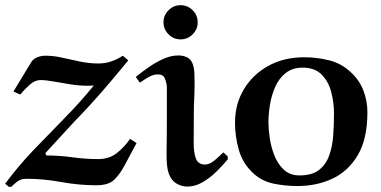

<svg xmlns="http://www.w3.org/2000/svg" viewBox="-22 -707 1470 741"><path d="M452 -492 473 -474Q426 -416 373 -355Q320 -294 267 -240L153 -116L157 -107Q207 -107 257.5 -100Q308 -93 357 -93Q399 -93 428.5 -116Q458 -139 480 -171L505 -155L459 -69Q441 -35 419 -13.5Q397 8 350 8Q282 8 214.5 -4.5Q147 -17 79 -17Q59 -17 45 -6.5Q31 4 22 14H12L-2 2Q49 -67 108.5 -129Q168 -191 228 -252Q288 -313 340 -377Q335 -377 329 -376.5Q323 -376 318 -376Q285 -376 250 -381.5Q215 -387 185 -392.5Q155 -398 135 -398Q112 -398 91 -378.5Q70 -359 56 -342L30 -354L99 -468Q107 -480 122 -486Q137 -492 153 -492Q185 -492 218 -484.5Q251 -477 286.5 -469.5Q322 -462 358 -462Q384 -462 407.5 -470Q431 -478 452 -492Z M609 -621Q609 -648 628.5 -667.5Q648 -687 675 -687Q702 -687 721.5 -667.5Q741 -648 741 -621Q741 -594 721.5 -574.5Q702 -555 675 -555Q648 -555 628.5 -574.5Q609 -594 609 -621ZM840 -119 857 -103V-92Q838 -69 813 -44.5Q788 -20 759.5 -3.5Q731 13 701 13Q683 13 667 5.5Q651 -2 641 -15Q628 -33 624 -59Q620 -85 621 -131.5Q622 -178 622 -254V-371Q621 -387 614.5 -403.5Q608 -420 587 -420Q571 -420 553.5 -410.5Q536 -401 518 -388L502 -410Q525 -429 552.5 -448Q580 -467 609 -480Q638 -493 667 -493Q682 -493 696 -487.5Q710 -482 717 -470Q723 -460 726 -445Q729 -430 729 -386Q729 -356 727.5 -325.5Q726 -295 726 -265Q726 -204 725.5 -161Q725 -118 734 -95Q743 -72 769 -72Q787 -72 806 -88Q825 -104 840 -119Z M957 -37Q915 -75 900 -127.5Q885 -180 885 -233Q885 -306 919.5 -363Q954 -420 1014 -453Q1074 -486 1152 -486Q1200 -486 1247 -474.5Q1294 -463 1329 -431Q1364 -400 1380 -359Q1396 -318 1396 -274Q1396 -171 1359 -108.5Q1322 -46 1261 -17.5Q1200 11 1126 11Q1080 11 1035 2Q990 -7 957 -37ZM1146 -446Q1107 -446 1081 -425.5Q1055 -405 1040.5 -372.5Q1026 -340 1020 -303.5Q1014 -267 1014 -234Q1014 -209 1019 -174.5Q1024 -140 1037 -107Q1050 -74 1073.5 -52Q1097 -30 1134 -30Q1182 -30 1209 -51Q1236 -72 1248.5 -107Q1261 -142 1264 -184Q1267 -226 1267 -268Q1267 -311 1256.5 -351.5Q1246 -392 1219.5 -419Q1193 -446 1146 -446Z"/></svg>

Font: Aref Ruqaa Ink
Style: Bold
Weight: 700
Designer: Abdullah Aref
Version: Version 1.005